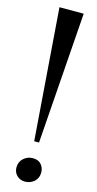

<svg xmlns="http://www.w3.org/2000/svg" viewBox="-138 -933 495 979"><g transform="rotate(15 110.0 -443.0)"><path d="M174 -895 124 -201.5H98.5L46 -895ZM45.5 -50Q45.5 -79 66.2 -97.8Q87 -116.5 115 -116.5Q145 -116.5 159.8 -98.2Q174.5 -80 174.5 -57Q174.5 -26.5 154.2 -8.5Q134 9.5 104.5 9.5Q80.5 9.5 63 -7Q45.5 -23.5 45.5 -50Z"/></g></svg>

Font: Merriweather 144pt SemiBold
Style: Regular
Weight: 600
Version: Version 2.100